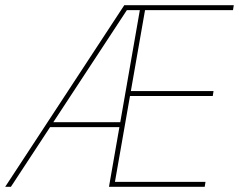

<svg xmlns="http://www.w3.org/2000/svg" viewBox="-49 -720 921 740"><path d="M430 -700H852L849 -681H510L394 -19H743L740 0H371L490 -681H440L-7 0H-29ZM149 -249H419L416 -230H136ZM451 -369H774L771 -350H447Z"/></svg>

Font: Fixel Italic Variable 20240409 Display Thin
Style: Italic
Weight: 100
Italic angle: -10°
Designer: AlfaBravo + MacPaw
Foundry: Kyrylo Tkachov, Marchela Mozhyna, Serhii Makarenko, Maria Weinstein, Zakhar Kryvoshyya
Version: Version 1.211;Glyphs 3.2 (3225)